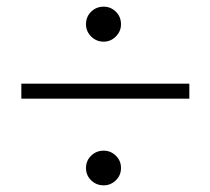

<svg xmlns="http://www.w3.org/2000/svg" viewBox="-20 -563 631 576"><path d="M291 -438Q269 -438 253.5 -453.5Q238 -469 238 -490Q238 -513 253.5 -528Q269 -543 291 -543Q312 -543 327.5 -528Q343 -513 343 -490Q343 -469 327.5 -453.5Q312 -438 291 -438ZM44 -267V-312H548V-267ZM291 -7Q269 -7 253.5 -22Q238 -37 238 -59Q238 -81 253.5 -96Q269 -111 291 -111Q312 -111 327.5 -96Q343 -81 343 -59Q343 -37 327.5 -22Q312 -7 291 -7Z"/></svg>

Font: Lil Grotesk Light
Style: Regular
Weight: 300
Designer: Bastien Sozeau
Foundry: NBR — Bastien Sozeau
Version: Version 3.003; ttfautohint (v1.8.4.7-5d5b);gftools[0.9.33]